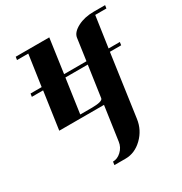

<svg xmlns="http://www.w3.org/2000/svg" viewBox="-178 -592 976 1031"><g transform="rotate(-30 310.0 -76.5)"><path d="M33.2 -231 36.1 -250H105L132.8 -441.9H63L65.9 -460.9H273.9L244.1 -250H382.8L401.9 -384.8Q406.2 -416 450.2 -439Q492.2 -460.9 549.8 -460.9H620.1L617.2 -441.9H547.9L520 -250H589.8L586.9 -231H517.1L462.9 152.8Q454.1 217.8 407.2 263.2Q360.8 308.1 303.2 308.1H233.9L236.8 288.1Q264.6 288.1 288.1 266.1Q312.5 243.2 316.9 210.9L347.2 0H69.8L103 -231ZM210.9 -19H279.8Q349.1 -19 352.1 -38.1L379.9 -231H241.2Z"/></g></svg>

Font: Hjet
Style: Italic
Weight: 400
Designer: T. Christopher White
Version: Version 1.2